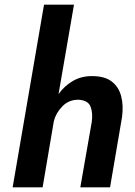

<svg xmlns="http://www.w3.org/2000/svg" viewBox="-20 -800 578 820"><path d="M372 -280Q377 -317 367 -344Q357 -371 317 -374Q275 -375 247 -346.5Q219 -318 210 -283L162 0H34L168 -780H296L230 -398Q254 -432 290 -453.5Q326 -475 373 -475Q427 -475 457 -452Q487 -429 497.5 -389Q508 -349 501 -299L450 0H323Z"/></svg>

Font: Von Semi
Style: Italic
Weight: 600
Version: Version 4.000; ttfautohint (v1.8.4.7-5d5b)